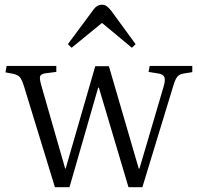

<svg xmlns="http://www.w3.org/2000/svg" viewBox="-20 -784 825 804"><path d="M279.8 -584 264.2 -599.1 371.1 -743.2Q385.7 -764.2 407.2 -764.2Q417.5 -764.2 425.8 -758.8Q434.1 -753.4 445.8 -738.8L547.9 -599.1L532.2 -584L407.2 -688ZM210 0 80.1 -423.8Q71.3 -451.2 63 -460.9Q54.7 -470.7 34.2 -475.1L2.9 -481L7.8 -507.8H215.8V-482.9L170.9 -477.1Q151.9 -474.6 148.2 -465.1Q144.5 -455.6 152.8 -426.8L252.9 -78.1H254.9L378.9 -506.8H436L561 -78.1H564L665 -420.9Q672.9 -447.8 668.7 -460.2Q664.6 -472.7 644 -476.1L602.1 -482.9L606.9 -507.8H785.2V-481.9L749 -476.1Q731.4 -473.1 722.7 -462.9Q713.9 -452.6 705.1 -422.9L576.2 0H518.1L394 -417H391.1L271 0Z"/></svg>

Font: Literata Light
Style: Regular
Weight: 300
Designer: Latin by Veronika Burian and Jose Scaglione. Greek by Irene Vlachou. Cyrillic by Vera Evstafieva.
Foundry: TypeTogether
Version: Version 3.021